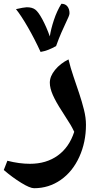

<svg xmlns="http://www.w3.org/2000/svg" viewBox="-60 -744 524 1014"><path d="M120.1 250Q98.1 250 51.8 221.4Q5.4 192.9 -40 153.8L-21 105Q42 121.1 98.1 121.1Q184.6 121.1 245.1 77.4Q305.7 33.7 332 -47.9Q321.8 -69.3 312.5 -85Q303.2 -100.6 268.1 -155.3Q234.9 -206.1 219 -242.4Q203.1 -278.8 203.1 -307.1Q203.1 -341.3 231 -375.2Q258.8 -409.2 301.8 -430.2Q312.5 -385.3 328.1 -339.8Q343.8 -294.4 358.4 -250.2Q373 -206.1 383.5 -164.3Q394 -122.6 394 -85Q394 7.3 358.6 85Q323.2 162.6 260.5 206.3Q197.8 250 120.1 250ZM203.1 -551.8Q209 -591.3 224.9 -638.9Q240.7 -686.5 264.2 -724.1Q285.2 -724.1 296.1 -710Q307.1 -695.8 307.1 -673.8Q307.1 -666.5 301.5 -653.8Q295.9 -641.1 286.4 -620.8Q276.9 -600.6 263.9 -571.3Q251 -542 236.3 -501Q194.8 -476.6 154.3 -469.7Q123 -538.1 87.4 -599.9Q51.8 -661.6 24.4 -695.8Q65.4 -705.1 80.1 -705.6H82.5Q109.4 -705.6 125.7 -693.8Q142.1 -682.1 163.6 -642.1Q185.1 -602.1 203.1 -551.8Z"/></svg>

Font: Sahl Naskh
Style: Bold
Weight: 700
Designer: Pascal Zoghbi
Version: Version 1.001